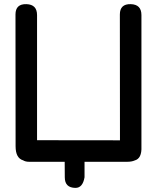

<svg xmlns="http://www.w3.org/2000/svg" viewBox="-20 -770 769 926"><path d="M107.4 -750Q54.7 -751.5 54.7 -700.2L55.2 -64.5Q55.2 -7.3 91.8 3.4Q103 10.3 120.6 10.3H292Q292.5 47.9 292.5 85.4Q292.5 135.3 343.3 136.2Q378.9 136.7 387.7 85V10.3H593.3Q615.2 10.3 629.4 3.9Q664.6 -5.4 662.1 -63V-697.3Q662.1 -748.5 610.8 -750Q558.1 -751.5 558.1 -700.2Q558.6 -396.5 558.6 -93.3L158.7 -93.8V-697.3Q158.7 -748.5 107.4 -750Z"/></svg>

Font: Comic Relief
Style: Regular
Weight: 400
Designer: Jeff Davis
Foundry: Loudifier
Version: Version 1.200; ttfautohint (v1.8.4.7-5d5b)